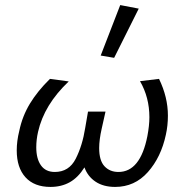

<svg xmlns="http://www.w3.org/2000/svg" viewBox="-20 -731 729 757"><path d="M642 -275Q642 -236 634 -200Q615 -111 563 -52.5Q511 6 434 6Q388 6 357 -14.5Q326 -35 313 -71Q288 -31 255 -12.5Q222 6 179 6Q115 6 80.5 -32Q46 -70 46 -138Q46 -175 56 -215Q68 -273 98 -322.5Q128 -372 177 -420L251 -410Q154 -318 130 -211Q123 -180 123 -150Q123 -105 141.5 -79Q160 -53 196 -53Q252 -53 278.5 -105Q305 -157 316 -227L327 -291H396L381 -224Q371 -180 371 -147Q371 -98 392 -75.5Q413 -53 447 -53Q533 -53 561 -194Q569 -236 569 -269Q569 -347 532 -411L607 -420Q642 -348 642 -275ZM377 -512 454 -711 527 -697 430 -503Z"/></svg>

Font: Ysabeau Medium
Style: Italic
Weight: 500
Italic angle: -12°
Designer: Christian Thalmann (Catharsis Fonts)
Version: Version 0.003